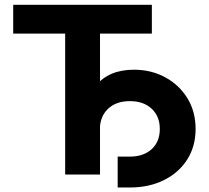

<svg xmlns="http://www.w3.org/2000/svg" viewBox="-20 -748 898 823"><path d="M36.6 -604V-727.5H630.9V-604H408.7V0H259.3V-604ZM484.4 55.7V-76.7H536.6Q595.2 -76.7 630.1 -108.6Q665 -140.6 665 -195.3Q665 -249.5 630.1 -282Q595.2 -314.5 536.6 -314.5Q477.1 -314.5 442.4 -281Q407.7 -247.6 407.7 -189.9H334Q334 -310.1 389.9 -379.6Q445.8 -449.2 554.2 -449.2Q627.9 -449.2 688 -416.7Q748 -384.3 783.2 -327.1Q818.4 -270 818.4 -195.3Q818.4 -120.6 782.5 -64.2Q746.6 -7.8 682.9 23.9Q619.1 55.7 536.6 55.7Z"/></svg>

Font: Inter
Style: Bold
Weight: 700
Designer: Rasmus Andersson
Foundry: rsms
Version: Version 4.001;git-9221beed3